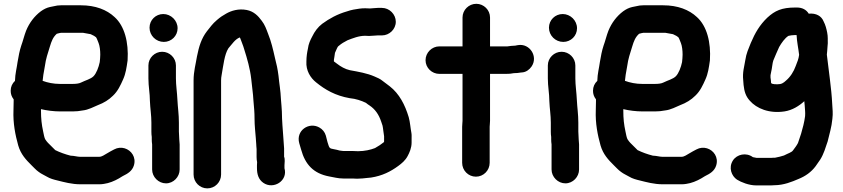

<svg xmlns="http://www.w3.org/2000/svg" viewBox="-20 -792 4537 1033"><path d="M359.6 45.5C330.7 38.1 302.4 28 277.4 15.7L237.8 -23.8C231.7 -29.9 229.2 -34.3 222.8 -43.4C218.6 -52.4 215.7 -66.2 212.2 -84.5C203.9 -122.8 200.5 -153.3 200.5 -197V-204.8C231.5 -197.4 268.5 -192.5 305 -192.5H371C390.1 -192.5 406.9 -194.3 423.8 -197.6C456.4 -200.9 484.5 -217.6 506.5 -226.3C538.6 -238.4 565.2 -254.5 587.7 -277C614.1 -301.7 628.4 -333.4 642.4 -364.9C656.5 -395.9 661 -428.7 666.4 -466.2C666.4 -466.5 666.5 -466.9 666.5 -467.2C672.6 -564.5 650.4 -651.7 596.5 -700.2C554.3 -739.8 493.3 -763.5 415 -763.5H308C294.7 -763.5 283.1 -762 268.2 -758.2L248.4 -754.2C231.4 -750.4 215.6 -742.7 199.6 -731.1C165.1 -705.2 137.8 -669.3 120.4 -626.7C110.7 -602.3 103.1 -569.7 94.2 -546.2C85.2 -519 79.9 -490.4 74.6 -458.8C70.3 -425.6 61.6 -396.9 60.6 -356.9C45.8 -343.1 37.5 -325 37.5 -304C37.5 -286.8 42 -272.4 53.5 -257.5V-249.2C52.9 -231.8 52.5 -214 52.5 -199.3C49.5 -127.9 62.6 -65 78 -9.6C92 38.5 119.9 67.6 149.2 96.8L166.2 113.8C173.8 121.5 180.3 127.2 188.4 133C202 143.7 220.2 151 232.4 158.6C248.6 168.7 270.4 174.6 290.1 179.2C324.1 187.7 366.5 199.5 412 199.5H515C531.2 199.5 548.8 195.9 560 193.1C587 186.4 616.8 170.8 636.9 157.4C640.5 155.1 640.4 155.3 642.6 154.2C665.2 142.9 691 129.2 700.5 97.6C713.6 53.9 686.4 16.5 650.7 5.9C632.8 0.7 612.5 1.9 594 12C583.1 18 569.3 24.5 555.4 33.4C542.8 40.9 527.6 51.5 515 51.5H409C395.9 51.5 380.2 46.1 359.6 45.5ZM308 -615.5H426.9C444.5 -612.4 448.7 -611.7 467.8 -608.1C467.8 -608.1 468.2 -607.9 468.4 -607.8L486.1 -599C489 -597.3 492.7 -594.8 496.6 -591.6C501.7 -584.7 506.1 -570.3 510.5 -560.2C516.5 -545.1 519.5 -521.2 519.5 -498C519.5 -485.1 517.9 -470.5 516.6 -457.9C511.1 -430.4 498.4 -397.1 483.2 -381.8C467.7 -366.3 441.1 -360.5 414.4 -347.2C405.2 -342.6 388.9 -340.5 371 -340.5H302C268.3 -340.5 236 -347.2 209.3 -357.1C210.3 -368.1 211.8 -380.5 213.3 -390L221.4 -436.1C227.1 -478 236.5 -502.6 248 -540.4C257.4 -571.4 265.1 -591.8 285.4 -610.2C293.6 -612.1 303.2 -615.5 308 -615.5Z M778.5 -440V-370C778.5 -326.8 786.5 -289.2 786.5 -249.7C788.3 -205.8 794.5 -173.6 794.5 -132V-84C794.5 -73.8 795.1 -64.2 796.5 -55.1V-42C796.5 -33 797.1 -24.2 798.5 -15.1V120C798.5 160.1 832.9 194.5 873 194.5C913.3 194.5 946.5 159.8 946.5 120V-3.5C947.4 -17.9 944.5 -31.7 944.5 -42C944.5 -56 942.5 -72 942.5 -84V-132C942.5 -177.9 936.6 -212.1 934.5 -255.5C932.9 -294.2 926.5 -333.1 926.5 -370V-440C926.5 -480.4 892.8 -513.5 852.5 -513.5C812.2 -513.5 778.5 -480.4 778.5 -440ZM784.5 -643C784.5 -600.8 819.2 -566.5 861.5 -566.5C902.2 -566.5 935.5 -598.8 935.5 -640C935.5 -682 899.7 -716.5 858.5 -716.5C817.8 -716.5 784.5 -684.2 784.5 -643Z M1360.5 10.4V53C1360.5 62 1361.4 70.8 1363.3 80.5C1362.8 85.8 1362.5 91.3 1362.5 97V112C1362.5 146.8 1371.5 174.2 1396.9 191.8C1451.3 229.3 1530.2 180.9 1510.5 113.1V97C1510.5 85 1514.6 65.6 1508.5 51.1V7C1508.5 6.8 1508.5 6.6 1508.5 6.3C1506.1 -39.6 1502.1 -74.6 1499.5 -118.7L1497.5 -154.3C1497.5 -167.8 1497.2 -181 1496.5 -191.8L1494.5 -221.8C1493.8 -231.8 1492.2 -243.7 1491.5 -258.5C1489.7 -305.1 1482.4 -341.1 1478.4 -384.3C1473.9 -420.5 1468 -446.9 1459.2 -480.9C1449.3 -525.1 1438.9 -570.1 1422.6 -609.6C1413 -635.2 1405.3 -658.3 1388 -680.5C1369.1 -706.3 1345.7 -730.8 1307.4 -738.3C1263.4 -746.8 1224.4 -734.6 1196.8 -718.8C1176.1 -706.8 1167.4 -701.5 1147.4 -684.5C1122 -663 1111.9 -646.6 1093.2 -623.8C1063.5 -584.9 1050.5 -542.4 1039.7 -488.2C1033.3 -447.6 1021.5 -408.3 1021.5 -359V147C1021.5 187.9 1054.5 221.5 1095.5 221.5C1136.5 221.5 1169.5 187.9 1169.5 147V-359C1169.5 -369 1170.4 -378.2 1172.3 -387.7C1181.9 -440.6 1187.3 -498.7 1208.9 -532.3C1229.2 -555.1 1243.9 -580.1 1270 -590.7C1271.1 -589.2 1272.6 -586.7 1273.1 -585C1279.9 -564.9 1287.7 -549.1 1294 -526.4C1309.7 -477.1 1325.5 -422.3 1331.6 -367.7C1335.3 -326.8 1341.5 -292 1343.5 -251.2C1346.8 -212.4 1349.5 -189.7 1349.5 -152C1349.5 -116.3 1354 -79.3 1356.5 -46.5C1356.6 -36 1358.5 -26 1358.5 -18C1358.5 -9.3 1359.7 -1.9 1360.5 10.4Z M1901 169.5C1920.9 169.5 1940 167 1955.2 165.4L1975.2 163.4C1975.4 163.4 1975.7 163.4 1975.9 163.4C2036.8 154 2081.7 130.9 2122.4 101.1C2141.4 87.2 2160.7 71.2 2173 47.9C2183.2 29.3 2194.5 3.8 2194.5 -25V-46C2194.5 -56.5 2195.2 -68 2193.3 -77.5C2188.4 -101.9 2186.4 -135.7 2179 -161.5C2159.1 -228 2128.4 -287.7 2076.8 -327.8C2059.7 -341.7 2052.2 -345.4 2040 -355.6C2024.7 -368.4 2010.3 -373.8 1995 -380.5C1954.5 -398.2 1908.8 -405.8 1862.5 -414.3C1836.9 -419.9 1812.9 -433.9 1793.7 -448.8C1787.7 -453.6 1781.3 -457.6 1776.5 -461.6V-470.2C1777.7 -479.3 1780.6 -492.8 1782.2 -507.6C1788.9 -522.4 1796.3 -541.7 1800.6 -543.8C1801.3 -544.2 1802.5 -544.9 1803.2 -545.6C1816.7 -557.4 1831.9 -566.4 1850 -575.5C1878.4 -586.2 1910 -599.5 1945 -599.5C1950.8 -599.5 1957.8 -598.5 1965 -598.5C1982.1 -598.5 1999.4 -601.5 2012 -601.5H2035C2074.8 -601.5 2109.5 -634.7 2109.5 -675C2109.5 -715.1 2075.1 -749.5 2035 -749.5H2012C1998.2 -749.5 1983.8 -746.6 1970.4 -746.5C1961.9 -747.1 1952.4 -747.5 1945 -747.5C1933.8 -747.5 1923.2 -746.8 1913.2 -745.4C1890.9 -742.2 1871.5 -739.4 1847.2 -730.9C1794.4 -715.7 1752.7 -692.5 1713.5 -664C1690.6 -646.5 1672.8 -622.8 1659.8 -595.6C1650.2 -577.6 1639.7 -556.4 1636.6 -530C1632.2 -510 1628.6 -487.4 1628.5 -461.5C1625.1 -411.4 1651.6 -372.1 1680.1 -349.3C1729.4 -309 1784.5 -277.3 1861.8 -263.7C1862.1 -263.6 1862.5 -263.6 1862.9 -263.6C1893.9 -260.7 1923.7 -250.8 1948.7 -238.7C1954.2 -233.6 1962.9 -228 1968.1 -224.6C1997.9 -204.7 2018 -176.6 2031.1 -137L2038 -116.5C2041.5 -102 2042.7 -79.3 2046.5 -58.8V-30L2045 -26.9C2032.5 -16.5 2014.5 -4.7 1997.6 4.7C1973.9 14 1941.6 21.4 1906.5 21.5C1899.3 20.9 1888.9 20.5 1879 20.5H1829C1825.3 20.5 1822.5 20 1819.8 19.6L1806.7 17.8C1797.7 15.1 1787.5 12.7 1776.2 10.7C1751.1 6.3 1752.5 5.6 1742 -27.5L1733.1 -62.3C1727.4 -81.7 1715.2 -96.6 1697.6 -106.4C1641.9 -137.3 1571 -89.5 1590 -21.6L1600 12.4C1622 93.3 1666.7 141.3 1750.9 157.3C1776.1 161.2 1797 168.5 1829 168.5H1879C1887.2 168.5 1894.2 169.5 1901 169.5Z M2468.5 -698V-542.5H2344C2303.1 -542.5 2269.5 -508.5 2269.5 -468C2269.5 -427.3 2303.4 -394.5 2344 -394.5H2468.5V-142C2468.5 -133.8 2466.5 -121.1 2466.5 -110V84C2466.5 124.9 2499.5 158.5 2540.5 158.5C2581.5 158.5 2614.5 124.9 2614.5 84V-110C2614.5 -117.7 2616.5 -130.2 2616.5 -142V-394.5H2702C2718.2 -394.5 2730.1 -395.3 2745.4 -398.5H2747C2758.4 -398.5 2768.6 -399.4 2780.7 -401.6L2791.1 -402.6C2811.2 -404.4 2828.9 -418.2 2839.8 -433.9C2876.7 -487.3 2830.6 -559.9 2766.9 -549.3L2755.8 -547.3C2754.9 -547.1 2753.7 -546.7 2752.8 -546.5C2737.1 -546.4 2722.3 -544 2710.2 -542.5H2616.5V-698C2616.5 -738.4 2582.8 -771.5 2542.5 -771.5C2502.2 -771.5 2468.5 -738.4 2468.5 -698Z M2927.5 -440V-370C2927.5 -326.8 2935.5 -289.2 2935.5 -249.7C2937.3 -205.8 2943.5 -173.6 2943.5 -132V-84C2943.5 -73.8 2944.1 -64.2 2945.5 -55.1V-42C2945.5 -33 2946.1 -24.2 2947.5 -15.1V120C2947.5 160.1 2981.9 194.5 3022 194.5C3062.3 194.5 3095.5 159.8 3095.5 120V-3.5C3096.4 -17.9 3093.5 -31.7 3093.5 -42C3093.5 -56 3091.5 -72 3091.5 -84V-132C3091.5 -177.9 3085.6 -212.1 3083.5 -255.5C3081.9 -294.2 3075.5 -333.1 3075.5 -370V-440C3075.5 -480.4 3041.8 -513.5 3001.5 -513.5C2961.2 -513.5 2927.5 -480.4 2927.5 -440ZM2933.5 -643C2933.5 -600.8 2968.2 -566.5 3010.5 -566.5C3051.2 -566.5 3084.5 -598.8 3084.5 -640C3084.5 -682 3048.7 -716.5 3007.5 -716.5C2966.8 -716.5 2933.5 -684.2 2933.5 -643Z M3492.6 45.5C3463.7 38.1 3435.4 28 3410.4 15.7L3370.8 -23.8C3364.7 -29.9 3362.2 -34.3 3355.8 -43.4C3351.6 -52.4 3348.7 -66.2 3345.2 -84.5C3336.9 -122.8 3333.5 -153.3 3333.5 -197V-204.8C3364.5 -197.4 3401.5 -192.5 3438 -192.5H3504C3523.1 -192.5 3539.9 -194.3 3556.8 -197.6C3589.4 -200.9 3617.5 -217.6 3639.5 -226.3C3671.6 -238.4 3698.2 -254.5 3720.7 -277C3747.1 -301.7 3761.4 -333.4 3775.4 -364.9C3789.5 -395.9 3794 -428.7 3799.4 -466.2C3799.4 -466.5 3799.5 -466.9 3799.5 -467.2C3805.6 -564.5 3783.4 -651.7 3729.5 -700.2C3687.3 -739.8 3626.3 -763.5 3548 -763.5H3441C3427.7 -763.5 3416.1 -762 3401.2 -758.2L3381.4 -754.2C3364.4 -750.4 3348.6 -742.7 3332.6 -731.1C3298.1 -705.2 3270.8 -669.3 3253.4 -626.7C3243.7 -602.3 3236.1 -569.7 3227.2 -546.2C3218.2 -519 3212.9 -490.4 3207.6 -458.8C3203.3 -425.6 3194.6 -396.9 3193.6 -356.9C3178.8 -343.1 3170.5 -325 3170.5 -304C3170.5 -286.8 3175 -272.4 3186.5 -257.5V-249.2C3185.9 -231.8 3185.5 -214 3185.5 -199.3C3182.5 -127.9 3195.6 -65 3211 -9.6C3225 38.5 3252.9 67.6 3282.2 96.8L3299.2 113.8C3306.8 121.5 3313.3 127.2 3321.4 133C3335 143.7 3353.2 151 3365.4 158.6C3381.6 168.7 3403.4 174.6 3423.1 179.2C3457.1 187.7 3499.5 199.5 3545 199.5H3648C3664.2 199.5 3681.8 195.9 3693 193.1C3720 186.4 3749.8 170.8 3769.9 157.4C3773.5 155.1 3773.4 155.3 3775.6 154.2C3798.2 142.9 3824 129.2 3833.5 97.6C3846.6 53.9 3819.4 16.5 3783.7 5.9C3765.8 0.7 3745.5 1.9 3727 12C3716.1 18 3702.3 24.5 3688.4 33.4C3675.8 40.9 3660.6 51.5 3648 51.5H3542C3528.9 51.5 3513.2 46.1 3492.6 45.5ZM3441 -615.5H3559.9C3577.5 -612.4 3581.7 -611.7 3600.8 -608.1C3600.8 -608.1 3601.2 -607.9 3601.4 -607.8L3619.1 -599C3622 -597.3 3625.7 -594.8 3629.6 -591.6C3634.7 -584.7 3639.1 -570.3 3643.5 -560.2C3649.5 -545.1 3652.5 -521.2 3652.5 -498C3652.5 -485.1 3650.9 -470.5 3649.6 -457.9C3644.1 -430.4 3631.4 -397.1 3616.2 -381.8C3600.7 -366.3 3574.1 -360.5 3547.4 -347.2C3538.2 -342.6 3521.9 -340.5 3504 -340.5H3435C3401.3 -340.5 3369 -347.2 3342.3 -357.1C3343.3 -368.1 3344.8 -380.5 3346.3 -390L3354.4 -436.1C3360.1 -478 3369.5 -502.6 3381 -540.4C3390.4 -571.4 3398.1 -591.8 3418.4 -610.2C3426.6 -612.1 3436.2 -615.5 3441 -615.5Z M4125.5 -374.8V-387.4C4126 -391.9 4127.3 -399.3 4129.1 -405.7C4133.6 -422.2 4135.9 -454.5 4140.5 -466.2C4149.5 -486.7 4161.8 -518.5 4172 -539.1C4184.4 -560.6 4202.4 -586.9 4221.9 -599C4226.3 -600.8 4246.9 -603.5 4258 -603.5H4265.8C4267.5 -566 4275.4 -532.1 4279.4 -497.1C4276.1 -472.6 4271.1 -463.2 4261.3 -437.3C4250.1 -405.9 4231.9 -377.9 4208.8 -358.4C4194.6 -345.5 4185.4 -338.5 4162 -338.5C4137.3 -338.5 4128.5 -342.1 4128.5 -347C4128.5 -355.7 4126.9 -364.1 4125.5 -374.8ZM4128 57.5H4051.2C4047.9 56.9 4038.1 55.1 4030.6 53.5C3995.6 27 3944.5 37.4 3922.9 71.9C3898.8 110.2 3915.5 154.7 3945.2 174.5C3967.7 188.6 4010.1 205.5 4048 205.5H4128C4134.9 205.5 4140.7 205.2 4147.7 204.5C4196.8 204.2 4241.2 185.9 4274.8 171.5C4313.2 156.2 4344.3 134.1 4368 102.5C4376.2 91.6 4383.5 80.7 4393.5 65.8C4412 36.2 4422 1.4 4432.9 -31C4432.9 -31.3 4433.1 -31.8 4433.2 -32.1C4441.7 -68.6 4454.4 -108 4458.4 -152.7C4462.3 -183.5 4459 -204.4 4457.5 -232.6C4453.4 -317.7 4438 -413.7 4428.6 -498.1C4429.2 -504.6 4429.8 -511.4 4430.5 -517.9L4432.4 -543.7C4433.7 -554.3 4434.2 -563.7 4433.5 -573.5V-586C4433.5 -596.2 4432.4 -606.7 4430.3 -617.5C4426.2 -637.6 4421.6 -657 4411.4 -676.3C4400.1 -705.6 4371 -722.3 4331.1 -718.5C4318.1 -740 4295.9 -751.5 4268 -751.5H4258C4185.9 -751.5 4149.1 -734.5 4108.4 -697.1C4067.3 -657.7 4042.5 -615.2 4019.4 -560.7C4007.1 -529.2 3995.2 -505.9 3989.6 -466.9C3984.4 -433.7 3974.1 -402.8 3978.6 -360.9L3980.6 -334.8C3984.5 -299.6 3992.3 -274.4 4013.6 -250.7C4050.5 -208.1 4118.5 -180 4200.9 -192.6C4243 -199.1 4278.9 -221.7 4307.3 -247.6C4308.2 -239.3 4309.2 -230.4 4309.5 -224.4C4310.7 -199.4 4313.2 -189.6 4311.6 -167.3C4307.3 -133.9 4298.6 -101.8 4290 -72.5C4284.7 -53.9 4279.5 -43.7 4273.3 -22.6C4266.2 -8.4 4256.1 3.7 4246.7 16.9C4239.3 28.1 4220.1 32.8 4198 44.5C4184.1 49 4167 53.5 4150 56.5H4142C4137.3 56.5 4132.7 57.5 4128 57.5Z"/></svg>

Font: Smoothie
Style: SeBd
Weight: 600
Foundry: Cannot Into Space Fonts
Version: Version 0.8